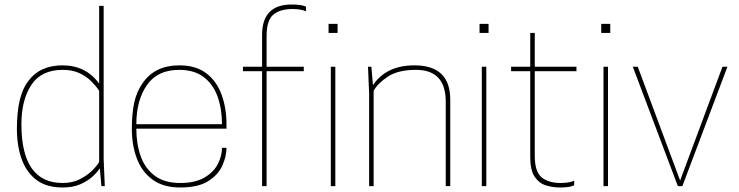

<svg xmlns="http://www.w3.org/2000/svg" viewBox="-20 -826 3278 852"><path d="M258 6Q187 6 142.5 -27Q98 -60 76.5 -119Q55 -178 55 -255Q55 -403 106 -467Q157 -536 258 -536Q361 -536 420 -455V-800H440V-120L445 0H430L423 -79Q411 -61 389.5 -41.5Q368 -22 335.5 -8Q303 6 258 6ZM258 -14Q299 -14 330.5 -29Q362 -44 384.5 -65Q407 -86 420 -107V-423Q408 -442 387 -463.5Q366 -485 334.5 -500.5Q303 -516 258 -516Q163 -516 119 -449Q75 -382 75 -275Q75 -14 258 -14Z M780 6Q705 6 657.5 -28.5Q610 -63 587.5 -122Q565 -181 565 -255Q565 -320 575.5 -370Q586 -420 615 -460Q669 -536 775 -536Q850 -536 896 -500.5Q942 -465 963.5 -405.5Q985 -346 985 -275V-255H585Q585 -187 604.5 -132.5Q624 -78 667 -46Q710 -14 780 -14Q846 -14 887 -38Q928 -62 946.5 -98Q965 -134 965 -170H985Q985 -132 966.5 -91Q948 -50 903.5 -22Q859 6 780 6ZM965 -275Q965 -343 945.5 -397.5Q926 -452 884 -484Q842 -516 775 -516Q679 -516 632 -448.5Q585 -381 585 -275Z M1163 0H1143V-510H1058V-530H1143V-671Q1143 -806 1274 -806Q1321 -806 1338 -796V-776Q1315 -786 1278 -786Q1224 -786 1193.5 -761.5Q1163 -737 1163 -665V-530H1328V-510H1163Z M1468 0H1448V-530H1468ZM1478 -680H1438V-720H1478Z M1978 0H1958V-375Q1958 -516 1826 -516Q1747 -516 1702 -486.5Q1657 -457 1638 -423V0H1618V-410L1613 -530H1628L1635 -448Q1694 -536 1819 -536Q1978 -536 1978 -384Z M2138 0H2118V-530H2138ZM2148 -680H2108V-720H2148Z M2464 6Q2434 6 2403.5 -3Q2373 -12 2353 -41Q2333 -70 2333 -129V-510H2248V-530H2333V-680H2353V-530H2538V-510H2353V-135Q2353 -64 2383.5 -39Q2414 -14 2468 -14Q2505 -14 2528 -24V-4Q2511 6 2464 6Z M2678 0H2658V-530H2678ZM2688 -680H2648V-720H2688Z M3008 0H2988L2788 -530H2810L2998 -25L3186 -530H3208Z"/></svg>

Font: Tanohe Sans Thin
Style: Regular
Weight: 100
Designer: Village Type and Design LLC & Cristiano Sobral
Foundry: Cooper Hewitt Smithsonian Design Museum
Version: Version 1.00;September 29, 2021;FontCreator 13.0.0.2655 64-b